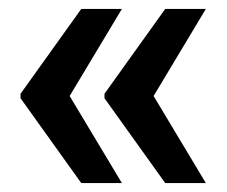

<svg xmlns="http://www.w3.org/2000/svg" viewBox="-20 -471 508 430"><path d="M26 -251 162 -61H253L136 -256L253 -451H162L26 -261ZM214 -251 350 -61H441L324 -256L441 -451H350L214 -261Z"/></svg>

Font: Asimov Pro
Style: Bd
Weight: 700
Designer: Google
Version: Version 2.000980; 2014